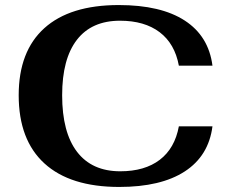

<svg xmlns="http://www.w3.org/2000/svg" viewBox="-20 -730 897 760"><path d="M54 -353Q54 -527 155.5 -618.5Q257 -710 450 -710Q617 -710 711.5 -648.5Q806 -587 821 -470H688Q672 -557 612 -602.5Q552 -648 455 -648Q343 -648 284.5 -572.5Q226 -497 226 -353Q226 -206 285 -129Q344 -52 456 -52Q553 -52 612.5 -97.5Q672 -143 688 -230H821Q806 -113 711.5 -51.5Q617 10 452 10Q258 10 156 -83Q54 -176 54 -353Z"/></svg>

Font: Fahkwang
Style: Bold
Weight: 700
Designer: Suppakit Chalermlarp | Katatrad Co.,Ltd.
Foundry: Cadson Demak Co.,Ltd.
Version: Version 1.000; ttfautohint (v1.6)